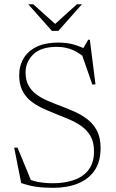

<svg xmlns="http://www.w3.org/2000/svg" viewBox="-20 -890 556 920"><path d="M399.5 -650 377 -655.5 402.5 -699.5H410.5L437.5 -486L422.5 -484.5L368.5 -640L411.5 -593Q366 -634 330.2 -649.8Q294.5 -665.5 252.5 -665.5Q176 -665.5 139.2 -629.2Q102.5 -593 102.5 -543Q102.5 -506 116.5 -480.5Q130.5 -455 154.8 -437.2Q179 -419.5 209.8 -406.5Q240.5 -393.5 274 -381Q307.5 -368 340.5 -353.2Q373.5 -338.5 401.2 -316.5Q429 -294.5 445.5 -261.8Q462 -229 462 -180.5Q462 -116 433.8 -74Q405.5 -32 354.2 -11Q303 10 234 10Q188.5 10 152.8 4.8Q117 -0.5 81.5 -13L48 -182.5H64L136 -8L92 -44.5Q126 -24.5 161.8 -18.2Q197.5 -12 234 -12Q291 -12 335.5 -27.8Q380 -43.5 405.2 -77.2Q430.5 -111 430.5 -165Q430.5 -208.5 413.8 -237.8Q397 -267 369.2 -286.2Q341.5 -305.5 308.2 -319.5Q275 -333.5 241.5 -346.5Q208.5 -359.5 178 -374.2Q147.5 -389 123.5 -409.2Q99.5 -429.5 85.8 -459Q72 -488.5 72 -529.5Q72 -576 93.8 -611.5Q115.5 -647 157.2 -666.5Q199 -686 258.5 -686Q302 -686 335.5 -676Q369 -666 399.5 -650ZM253 -767.5H235.5L348.5 -869.5H372.5L259.5 -742H228.5L115.5 -869.5H139.5Z"/></svg>

Font: Newsreader 16pt 16pt ExtraLight
Style: Regular
Weight: 250
Version: Version 1.003